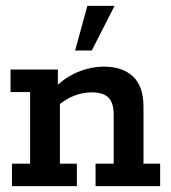

<svg xmlns="http://www.w3.org/2000/svg" viewBox="-20 -637 584 657"><path d="M21 0V-77H83V-322H16V-399H178V-338L165 -335Q203 -373 247.5 -391Q292 -409 336 -409Q399 -409 435 -375.5Q471 -342 471 -271V-77H528V0H307V-77H369V-245Q369 -285 351 -303Q333 -321 294 -321Q265 -321 235 -310Q205 -299 173 -271L185 -303V-77H243V0ZM237 -464 279 -617H372L294 -464Z"/></svg>

Font: Rokkitt SemiBold SemiBold
Style: Regular
Weight: 600
Version: Version 3.103